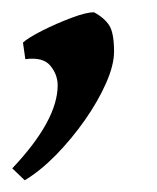

<svg xmlns="http://www.w3.org/2000/svg" viewBox="-28 -137 259 316"><path d="M159.7 -52.2Q159.7 -29.8 146.5 0Q133.3 29.8 111.6 60.8Q89.8 91.8 64 118.2Q38.1 144.5 12.7 159.7L-7.8 140.1Q66.9 61 66.9 3.4Q66.9 -14.2 54.9 -28.8Q43 -43.5 13.7 -39.6L9.8 -66.9Q18.1 -74.7 41.7 -86.7Q65.4 -98.6 90.3 -107.9Q115.2 -117.2 127 -116.7Q144 -107.4 151.9 -95Q159.7 -82.5 159.7 -52.2Z"/></svg>

Font: Gentium Book Plus
Style: Italic
Weight: 400
Italic angle: -8°
Designer: Victor Gaultney, Annie Olsen, Iska Routamaa, Becca Hirsbrunner
Foundry: SIL International
Version: Version 6.101